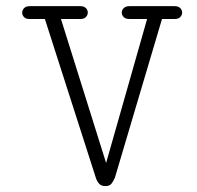

<svg xmlns="http://www.w3.org/2000/svg" viewBox="-20 -592 645 629"><path d="M325.2 17.6Q312 17.6 304.9 10Q297.9 2.4 293.9 -9.8L127 -529.8H76.2Q64.5 -529.8 58.6 -536.1Q52.7 -542.5 52.7 -550.3Q52.7 -558.6 58.8 -565.2Q64.9 -571.8 77.1 -571.8H243.2Q255.4 -571.8 261.5 -565.4Q267.6 -559.1 267.6 -550.8Q267.6 -543 261.7 -536.4Q255.9 -529.8 243.7 -529.8H179.7L327.6 -58.1L461.9 -529.8H403.3Q391.1 -529.8 385 -536.4Q378.9 -543 378.9 -550.8Q378.9 -559.1 385.3 -565.4Q391.6 -571.8 403.8 -571.8H552.2Q564.5 -571.8 570.6 -565.4Q576.7 -559.1 576.7 -550.8Q576.7 -543 570.8 -536.4Q564.9 -529.8 552.7 -529.8H510.7L356.4 -9.8Q350.6 3.4 344.5 10.5Q338.4 17.6 325.2 17.6Z"/></svg>

Font: Cutive Mono
Style: Regular
Weight: 400
Designer: Vernon Adams
Foundry: Vernon Adams
Version: Version 1.110; ttfautohint (v1.8.4.7-5d5b)